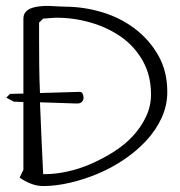

<svg xmlns="http://www.w3.org/2000/svg" viewBox="-20 -624 606 645"><path d="M13.7 -308.6 58.6 -309.6V-561.5Q58.6 -575.2 66.4 -584Q74.2 -592.8 86.9 -597.2Q99.6 -601.6 115.2 -603Q130.9 -604.5 146.5 -604Q162.1 -603.5 175.3 -602.5Q188.5 -601.6 197.3 -601.6Q259.8 -601.6 321.3 -583.5Q382.8 -565.4 432.1 -528.3Q481.4 -491.2 511.7 -438Q542 -384.8 542 -315.4Q542 -269.5 522.9 -228Q503.9 -186.5 471.2 -151.4Q438.5 -116.2 396.5 -87.9Q354.5 -59.6 307.6 -40Q260.7 -20.5 213.9 -9.8Q167 1 125 1Q103.5 1 83 -7.3Q62.5 -15.6 45.9 -27.3L58.6 -53.7V-281.2Q50.8 -281.2 45.4 -281.7Q40 -282.2 36.1 -282.2H27.3L1 -295.9ZM111.3 -489.3Q111.3 -446.3 111.8 -401.4Q112.3 -356.4 114.3 -311.5L247.1 -315.4Q254.9 -315.4 257.8 -308.6Q260.7 -301.8 260.7 -295.9Q260.7 -288.1 255.4 -282.2Q250 -276.4 241.2 -276.4H232.4Q208 -277.3 176.8 -278.3Q145.5 -279.3 114.3 -280.3Q117.2 -215.8 119.6 -154.8Q122.1 -93.8 125 -39.1Q126 -39.1 128.4 -39.1Q130.9 -39.1 132.8 -39.1Q167 -39.1 207 -47.9Q247.1 -56.6 286.1 -73.7Q325.2 -90.8 362.3 -114.3Q399.4 -137.7 426.8 -167.5Q454.1 -197.3 470.7 -232.4Q487.3 -267.6 487.3 -306.6Q487.3 -370.1 460 -418.9Q432.6 -467.8 387.7 -499.5Q342.8 -531.2 285.6 -547.9Q228.5 -564.5 169.9 -564.5Q165 -564.5 158.7 -564Q152.3 -563.5 145 -563Q137.7 -562.5 132.3 -562Q127 -561.5 125 -561.5L111.3 -547.9V-540Q111.3 -533.2 111.3 -523.9Q111.3 -514.6 111.3 -504.9Z"/></svg>

Font: The Girl Next Door
Style: Regular
Weight: 400
Designer: Kimberly Geswein
Foundry: Kimberly Geswein
Version: Version 1.002 2010